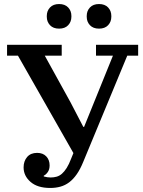

<svg xmlns="http://www.w3.org/2000/svg" viewBox="-20 -920 707 952"><path d="M229 12Q166 12 131.5 -18Q97 -48 97 -90Q97 -121 114.5 -141.5Q132 -162 164 -162Q193 -162 209.5 -144.5Q226 -127 226 -100Q226 -80 217 -67Q208 -54 197 -49V-45Q215 -40 231 -40Q247 -40 261 -44Q275 -48 287 -58.5Q299 -69 310.5 -87Q322 -105 333 -134L344 -161L69 -644H15V-698H286V-644H202L330 -412L393 -291H397L446 -412L540 -644H456V-698H665V-644H611L393 -118Q378 -81 360.5 -56Q343 -31 323 -16Q303 -1 279.5 5.5Q256 12 229 12ZM273 -778Q244 -778 228 -795Q212 -812 212 -837V-841Q212 -866 228 -883Q244 -900 273 -900Q302 -900 318 -883Q334 -866 334 -841V-837Q334 -812 318 -795Q302 -778 273 -778ZM471 -778Q442 -778 426 -795Q410 -812 410 -837V-841Q410 -866 426 -883Q442 -900 471 -900Q500 -900 516 -883Q532 -866 532 -841V-837Q532 -812 516 -795Q500 -778 471 -778Z"/></svg>

Font: IBM Plex Serif Medium
Style: Regular
Weight: 500
Designer: Mike Abbink, Paul van der Laan, Pieter van Rosmalen
Foundry: Bold Monday
Version: Version 2.5